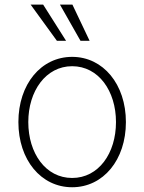

<svg xmlns="http://www.w3.org/2000/svg" viewBox="-20 -800 625 832"><path d="M292.6 11.4C427.6 11.4 525.6 -107.2 525.6 -271C525.6 -434.7 427.2 -553.6 292.6 -553.6C157.7 -553.6 59.7 -435 59.7 -271C59.7 -107.2 157.7 11.4 292.6 11.4ZM292.6 -28.8C177.9 -28.8 102.6 -135.7 102.6 -271C102.6 -405.5 178.6 -513.1 292.6 -513.1C407 -513.1 482.6 -405.9 482.6 -271C482.6 -135.7 407.3 -28.8 292.6 -28.8ZM226.6 -623.2H266.3L166.9 -780.2H112.6ZM328.8 -623.2H368.3L293.7 -780.2H239.7Z"/></svg>

Font: Karasuma Gothic
Style: Thin
Weight: 200
Designer: Rasmus Andersson / Ryoko Ishizuka
Foundry: rsms
Version: Version 1.00